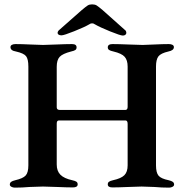

<svg xmlns="http://www.w3.org/2000/svg" viewBox="-20 -856 844 880"><path d="M25 -10Q25 -18 31 -22.5Q37 -27 50 -30Q85 -38 97.5 -51.5Q110 -65 110 -98V-551Q110 -585 99.5 -598.5Q89 -612 53 -620Q28 -624 28 -640Q28 -647 34.5 -650.5Q41 -654 51 -654Q78 -654 120 -652Q160 -650 177 -650Q195 -650 237 -652Q283 -654 310 -654Q331 -654 331 -639Q331 -631 325.5 -627Q320 -623 306 -620Q267 -610 253.5 -595.5Q240 -581 240 -550V-364Q240 -352 255 -352H554Q565 -352 565 -366V-551Q565 -580 551.5 -595.5Q538 -611 500 -620Q486 -623 480 -627Q474 -631 474 -639Q474 -654 496 -654Q522 -654 570 -652Q614 -650 634 -650Q650 -650 686 -652Q726 -654 754 -654Q764 -654 770.5 -650.5Q777 -647 777 -640Q777 -625 752 -620Q717 -612 706 -597.5Q695 -583 695 -551V-98Q695 -65 706.5 -51Q718 -37 753 -30Q766 -27 772 -22.5Q778 -18 778 -10Q778 -4 771 0Q764 4 755 4Q721 4 688 1Q648 -1 629 -1Q611 -1 567 1Q521 3 495 3Q474 3 474 -11Q474 -19 479.5 -23Q485 -27 498 -30Q535 -38 550 -53Q565 -68 565 -98V-288Q565 -304 555 -304H251Q245 -304 242.5 -300.5Q240 -297 240 -289V-102Q240 -72 257 -55Q274 -38 311 -30Q325 -27 330.5 -23Q336 -19 336 -11Q336 3 314 3Q288 3 242 1Q196 -1 177 -1Q157 -1 115 1Q82 4 48 4Q39 4 32 0Q25 -4 25 -10ZM244 -705Q244 -713 253 -720L355 -810Q374 -826 382 -831Q390 -836 402 -836Q415 -836 423 -831Q431 -826 450 -810L551 -720Q559 -715 559 -705Q559 -700 554.5 -696.5Q550 -693 543 -693Q532 -693 485 -712Q438 -731 414 -745Q409 -749 402 -749Q395 -749 390 -745Q368 -732 320.5 -713Q273 -694 262 -694Q254 -694 249 -697Q244 -700 244 -705Z"/></svg>

Font: EB Garamond SemiBold
Style: Regular
Weight: 600
Designer: Georg Duffner and Octavio Pardo
Foundry: Georg Duffner
Version: Version 1.000